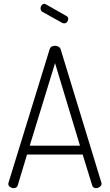

<svg xmlns="http://www.w3.org/2000/svg" viewBox="-20 -974 569 994"><path d="M50 0Q44 0 37.5 -3Q31 -6 27 -10.5Q23 -15 23 -22Q23 -25 24 -28L237 -719Q240 -729 248 -733Q256 -737 265 -737Q274 -737 282.5 -732.5Q291 -728 294 -719L505 -28Q506 -25 506 -22Q506 -17 501.5 -11.5Q497 -6 490.5 -3Q484 0 477 0Q470 0 464.5 -3.5Q459 -7 457 -15L408 -174H120L72 -15Q70 -7 64 -3.5Q58 0 50 0ZM134 -220H394L265 -647ZM311 -853Q309 -853 306.5 -854Q304 -855 301 -856L201 -912Q190 -918 190 -931Q190 -940 195.5 -947Q201 -954 210 -954Q213 -954 217 -952L324 -891Q333 -887 333 -876Q333 -867 327 -860Q321 -853 311 -853Z"/></svg>

Font: Dosis Light
Style: Regular
Weight: 300
Designer: EdgarTolentino, PabloImpallari, IginoMarini
Foundry: EdgarTolentino, PabloImpallari, IginoMarini
Version: Version 3.001; ttfautohint (v1.8.2)